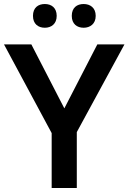

<svg xmlns="http://www.w3.org/2000/svg" viewBox="-20 -935 639 955"><path d="M144 -856C144 -816 170 -797 203 -797C235 -797 262 -816 262 -856C262 -897 235 -915 203 -915C170 -915 144 -897 144 -856ZM337 -856C337 -816 363 -797 396 -797C428 -797 456 -816 456 -856C456 -897 428 -915 396 -915C363 -915 337 -897 337 -856ZM300 -396 136 -714H0L237 -273V0H362V-278L599 -714H464Z"/></svg>

Font: Noto Sans New Tai Lue Semibold
Style: Regular
Weight: 600
Designer: Monotype Design Team
Foundry: Monotype Imaging Inc.
Version: Version 2.004